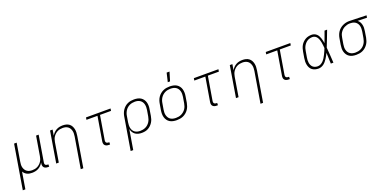

<svg xmlns="http://www.w3.org/2000/svg" viewBox="-9 -1772 6025 3011"><g transform="rotate(-20 3003.5 -266.5)"><path d="M3 215 125 -520H168L118 -219Q114 -196 113 -172.5Q112 -149 117.5 -127Q123 -105 134.5 -86Q146 -67 164 -54Q182 -41 204 -35.5Q226 -30 250 -30Q272 -30 294 -34Q316 -38 337 -48.5Q358 -59 376.5 -75.5Q395 -92 407.5 -111.5Q420 -131 427.5 -153Q435 -175 438 -197L492 -520H535L462 -81Q460 -71 461.5 -61Q463 -51 469 -44Q475 -37 484.5 -33.5Q494 -30 504 -30H519V8H497Q479 8 462 3Q445 -2 433.5 -14.5Q422 -27 419 -45Q416 -63 419 -81L422 -97Q408 -72 387.5 -51Q367 -30 342 -16.5Q317 -3 289.5 2.5Q262 8 236 8Q213 8 192 4.5Q171 1 152 -8.5Q133 -18 117.5 -32.5Q102 -47 92 -65L46 215Z M970 215 1056 -301Q1059 -324 1060 -347.5Q1061 -371 1055.5 -393Q1050 -415 1039 -434Q1028 -453 1010 -466Q992 -479 970 -484.5Q948 -490 924 -490Q902 -490 880 -486Q858 -482 836.5 -471.5Q815 -461 797 -444.5Q779 -428 766 -408.5Q753 -389 746 -367Q739 -345 735 -323L682 0H639L725 -520H768L752 -423Q766 -448 786.5 -469Q807 -490 831.5 -503.5Q856 -517 883.5 -522.5Q911 -528 937 -528Q966 -528 993.5 -521.5Q1021 -515 1043 -499Q1065 -483 1078.5 -459Q1092 -435 1098 -408Q1104 -381 1103 -352Q1102 -323 1097 -294L1013 215Z M1535 8H1514Q1496 8 1479 3Q1462 -2 1450 -14.5Q1438 -27 1435.5 -45Q1433 -63 1436 -81L1503 -482H1319L1325 -520H1735L1729 -482H1545L1478 -81Q1476 -71 1478 -61Q1480 -51 1486 -44Q1492 -37 1501.5 -33.5Q1511 -30 1521 -30H1536Z M1803 215 1893 -326Q1897 -353 1906.5 -379.5Q1916 -406 1932 -430.5Q1948 -455 1970 -474.5Q1992 -494 2019 -506.5Q2046 -519 2073.5 -523.5Q2101 -528 2128 -528Q2158 -528 2187 -522Q2216 -516 2239.5 -501Q2263 -486 2279.5 -463Q2296 -440 2303.5 -412Q2311 -384 2311 -354.5Q2311 -325 2305 -294L2289 -194Q2285 -168 2276.5 -142Q2268 -116 2253 -92Q2238 -68 2217 -48Q2196 -28 2171.5 -15Q2147 -2 2120 3Q2093 8 2066 8Q2036 8 2008 1Q1980 -6 1957.5 -22.5Q1935 -39 1920.5 -64Q1906 -89 1901 -117L1846 215ZM2054 -30Q2076 -30 2099 -34.5Q2122 -39 2144 -49.5Q2166 -60 2184 -76.5Q2202 -93 2215 -113.5Q2228 -134 2235.5 -156Q2243 -178 2247 -201L2264 -301Q2268 -325 2268 -348.5Q2268 -372 2263 -394Q2258 -416 2246 -435Q2234 -454 2215.5 -466.5Q2197 -479 2174.5 -484.5Q2152 -490 2128 -490Q2106 -490 2082.5 -485.5Q2059 -481 2037.5 -470.5Q2016 -460 1997.5 -443.5Q1979 -427 1966.5 -406.5Q1954 -386 1946 -364Q1938 -342 1935 -319L1919 -223Q1915 -199 1914.5 -175Q1914 -151 1918.5 -128.5Q1923 -106 1935 -86.5Q1947 -67 1965.5 -54Q1984 -41 2007 -35.5Q2030 -30 2054 -30Z M2649 8Q2619 8 2589.5 2Q2560 -4 2536 -18.5Q2512 -33 2495.5 -56Q2479 -79 2471 -107Q2463 -135 2463 -165Q2463 -195 2468 -226L2485 -326Q2489 -353 2498.5 -380Q2508 -407 2524.5 -431.5Q2541 -456 2564.5 -475.5Q2588 -495 2614.5 -507Q2641 -519 2669 -523.5Q2697 -528 2724 -528Q2754 -528 2783.5 -522Q2813 -516 2837 -501.5Q2861 -487 2878 -464Q2895 -441 2902.5 -413Q2910 -385 2910.5 -355Q2911 -325 2905 -294L2889 -194Q2884 -167 2874.5 -140Q2865 -113 2848.5 -88.5Q2832 -64 2809 -44.5Q2786 -25 2759.5 -13Q2733 -1 2704.5 3.5Q2676 8 2649 8ZM2650 -30Q2672 -30 2695.5 -34Q2719 -38 2740.5 -48.5Q2762 -59 2781.5 -75.5Q2801 -92 2814.5 -112.5Q2828 -133 2835.5 -155.5Q2843 -178 2847 -201L2864 -301Q2868 -325 2868 -349Q2868 -373 2862.5 -395Q2857 -417 2844.5 -436Q2832 -455 2813 -467.5Q2794 -480 2771.5 -485Q2749 -490 2724 -490Q2702 -490 2678.5 -486Q2655 -482 2633 -471.5Q2611 -461 2592 -444.5Q2573 -428 2559.5 -407.5Q2546 -387 2538 -364.5Q2530 -342 2527 -319L2510 -219Q2506 -195 2505.5 -171Q2505 -147 2511 -125Q2517 -103 2529 -84Q2541 -65 2560 -52.5Q2579 -40 2602 -35Q2625 -30 2650 -30ZM2719 -600 2754 -748H2802L2757 -600Z M3335 8H3314Q3296 8 3279 3Q3262 -2 3250 -14.5Q3238 -27 3235.5 -45Q3233 -63 3236 -81L3303 -482H3119L3125 -520H3535L3529 -482H3345L3278 -81Q3276 -71 3278 -61Q3280 -51 3286 -44Q3292 -37 3301.5 -33.5Q3311 -30 3321 -30H3336Z M3970 215 4056 -301Q4059 -324 4060 -347.5Q4061 -371 4055.5 -393Q4050 -415 4039 -434Q4028 -453 4010 -466Q3992 -479 3970 -484.5Q3948 -490 3924 -490Q3902 -490 3880 -486Q3858 -482 3836.5 -471.5Q3815 -461 3797 -444.5Q3779 -428 3766 -408.5Q3753 -389 3746 -367Q3739 -345 3735 -323L3682 0H3639L3725 -520H3768L3752 -423Q3766 -448 3786.5 -469Q3807 -490 3831.5 -503.5Q3856 -517 3883.5 -522.5Q3911 -528 3937 -528Q3966 -528 3993.5 -521.5Q4021 -515 4043 -499Q4065 -483 4078.5 -459Q4092 -435 4098 -408Q4104 -381 4103 -352Q4102 -323 4097 -294L4013 215Z M4535 8H4514Q4496 8 4479 3Q4462 -2 4450 -14.5Q4438 -27 4435.5 -45Q4433 -63 4436 -81L4503 -482H4319L4325 -520H4735L4729 -482H4545L4478 -81Q4476 -71 4478 -61Q4480 -51 4486 -44Q4492 -37 4501.5 -33.5Q4511 -30 4521 -30H4536Z M5016 8Q4987 8 4960.5 1Q4934 -6 4912.5 -22Q4891 -38 4878 -62Q4865 -86 4859.5 -113Q4854 -140 4854.5 -168.5Q4855 -197 4860 -226L4877 -326Q4881 -351 4889 -377Q4897 -403 4910.5 -426.5Q4924 -450 4944.5 -470Q4965 -490 4989 -503.5Q5013 -517 5039.5 -522.5Q5066 -528 5091 -528Q5115 -528 5136 -520Q5157 -512 5173.5 -497Q5190 -482 5200.5 -462.5Q5211 -443 5218 -422Q5225 -401 5230 -379Q5235 -357 5238 -335Q5256 -381 5272.5 -427.5Q5289 -474 5306 -520H5349Q5323 -454 5298.5 -388Q5274 -322 5247 -257Q5254 -193 5257 -128.5Q5260 -64 5265 0H5222Q5220 -46 5218.5 -91.5Q5217 -137 5215 -182Q5205 -161 5193.5 -139.5Q5182 -118 5168.5 -97.5Q5155 -77 5139.5 -58Q5124 -39 5104.5 -24Q5085 -9 5062 -0.5Q5039 8 5016 8ZM5017 -30Q5042 -30 5066.5 -43Q5091 -56 5109.5 -76Q5128 -96 5142 -119Q5156 -142 5168 -166Q5180 -190 5190.5 -214Q5201 -238 5211 -263Q5209 -287 5206.5 -311Q5204 -335 5200 -358Q5196 -381 5188.5 -403.5Q5181 -426 5169 -445.5Q5157 -465 5136.5 -477.5Q5116 -490 5092 -490Q5071 -490 5049 -485Q5027 -480 5007.5 -468Q4988 -456 4972.5 -439Q4957 -422 4946 -402.5Q4935 -383 4928.5 -362Q4922 -341 4919 -319L4902 -219Q4898 -197 4897 -174.5Q4896 -152 4899.5 -130.5Q4903 -109 4912 -90Q4921 -71 4936.5 -57Q4952 -43 4973 -36.5Q4994 -30 5017 -30Z M5645 8Q5615 8 5586 2Q5557 -4 5533.5 -19Q5510 -34 5494 -57Q5478 -80 5470 -108Q5462 -136 5462.5 -165.5Q5463 -195 5468 -226L5485 -326Q5489 -352 5498.5 -378.5Q5508 -405 5523.5 -428.5Q5539 -452 5561 -471Q5583 -490 5608.5 -502.5Q5634 -515 5661 -521.5Q5688 -528 5714 -528H5731L6007 -520L6001 -482L5845 -486Q5866 -471 5878.5 -449Q5891 -427 5897 -401.5Q5903 -376 5902.5 -349Q5902 -322 5897 -294L5881 -194Q5876 -167 5867 -140.5Q5858 -114 5841.5 -89.5Q5825 -65 5803 -45.5Q5781 -26 5754.5 -13.5Q5728 -1 5700 3.5Q5672 8 5645 8ZM5646 -30Q5668 -30 5691 -34.5Q5714 -39 5736 -49.5Q5758 -60 5776 -76.5Q5794 -93 5807 -113.5Q5820 -134 5827.5 -156Q5835 -178 5839 -201L5856 -301Q5859 -323 5860 -345.5Q5861 -368 5857 -389Q5853 -410 5843 -428.5Q5833 -447 5817 -460.5Q5801 -474 5781 -481Q5761 -488 5738 -489L5725 -490H5713Q5691 -490 5669 -484Q5647 -478 5626 -467.5Q5605 -457 5587.5 -440.5Q5570 -424 5557 -404.5Q5544 -385 5537 -363Q5530 -341 5527 -319L5510 -219Q5506 -195 5505.5 -171.5Q5505 -148 5510.5 -126Q5516 -104 5528 -85Q5540 -66 5558.5 -53.5Q5577 -41 5599.5 -35.5Q5622 -30 5646 -30Z"/></g></svg>

Font: Iosevka Aile XLt Obl
Style: Regular
Weight: 200
Italic angle: -9°
Designer: Belleve Invis
Foundry: Belleve Invis
Version: Version 31.1.0; ttfautohint (v1.8.4)